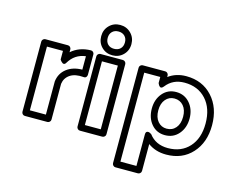

<svg xmlns="http://www.w3.org/2000/svg" viewBox="-133 -1007 1737 1424"><g transform="rotate(15 736.0 -295.5)"><path d="M87.9 0V-539.1Q87.9 -549.8 95.7 -556.9Q103.5 -564 112.8 -564H286.1Q296.9 -564 304 -556.2Q311 -548.3 311 -539.1V-517.1Q371.6 -570.3 460.9 -571.8Q471.2 -571.8 478.5 -564.5Q485.8 -557.1 485.8 -546.9V-391.1Q485.8 -380.9 479.2 -372.8Q472.7 -364.7 459 -366.2Q393.6 -372.1 355.5 -346.4Q317.4 -320.8 311 -274.9V0Q311 10.7 303.2 17.8Q295.4 24.9 286.1 24.9H112.8Q102.1 24.9 95 17.1Q87.9 9.3 87.9 0ZM138.2 -24.9H261.2V-276.9V-279.8Q268.6 -342.3 315.9 -379.2Q363.3 -416 436 -417V-520Q352.1 -509.8 308.1 -435.1Q302.7 -425.3 295.7 -423.3Q288.6 -421.4 282.7 -425Q276.9 -428.7 272 -433.8Q267.1 -439 264.2 -443.4L261.2 -448.2V-514.2H138.2Z M506.8 -693.8Q506.8 -743.2 540 -776.6Q573.2 -810.1 622.6 -810.1Q671.9 -810.1 705.3 -776.6Q738.8 -743.2 738.8 -693.8Q738.8 -643.6 705.3 -610.4Q671.9 -577.1 622.6 -577.1Q573.2 -577.1 540 -610.4Q506.8 -643.6 506.8 -693.8ZM510.7 0V-539.1Q510.7 -549.8 518.6 -556.9Q526.4 -564 535.6 -564H707.5Q718.3 -564 725.6 -556.2Q732.9 -548.3 732.9 -539.1V0Q732.9 10.7 724.9 17.8Q716.8 24.9 707.5 24.9H535.6Q524.9 24.9 517.8 17.1Q510.7 9.3 510.7 0ZM556.6 -693.8Q556.6 -663.1 574.5 -645Q592.3 -627 622.6 -627Q652.8 -627 670.9 -645Q689 -663.1 689 -693.8Q689 -723.6 670.9 -741.7Q652.8 -759.8 622.6 -759.8Q592.8 -759.8 574.7 -741.7Q556.6 -723.6 556.6 -693.8ZM560.5 -24.9H682.6V-514.2H560.5Z M835.4 193.8V-539.1Q835.4 -549.8 843.3 -556.9Q851.1 -564 860.4 -564H1033.2Q1043.9 -564 1051 -556.2Q1058.1 -548.3 1058.1 -539.1V-526.9Q1116.2 -569.8 1194.3 -569.8Q1318.8 -569.8 1395.5 -485.6Q1472.2 -401.4 1472.2 -267.1Q1472.2 -134.8 1397 -52Q1321.8 30.8 1198.2 30.8Q1116.7 30.8 1058.1 -12.2V193.8Q1058.1 204.6 1050.3 211.9Q1042.5 219.2 1033.2 219.2H860.4Q849.6 219.2 842.5 211.2Q835.4 203.1 835.4 193.8ZM885.3 168.9H1008.3V-71.8Q1008.3 -92.3 1019.5 -95.9Q1030.8 -99.6 1042 -93.3L1053.2 -86.9Q1104.5 -19 1198.2 -19Q1300.8 -19 1361.6 -85.9Q1422.4 -152.8 1422.4 -267.1Q1422.4 -383.3 1360.1 -451.7Q1297.9 -520 1194.3 -520Q1105 -520 1053.2 -453.1Q1045.4 -442.9 1037.8 -440.4Q1030.3 -438 1025.1 -442.1Q1020 -446.3 1016.1 -451.9Q1012.2 -457.5 1010.3 -462.9L1008.3 -467.8V-514.2H885.3ZM1008.3 -272Q1008.3 -342.3 1048.3 -389.6Q1088.4 -437 1152.3 -437Q1217.3 -437 1257.8 -389.6Q1298.3 -342.3 1298.3 -272Q1298.3 -201.2 1257.8 -153.6Q1217.3 -106 1152.3 -106Q1087.9 -106 1048.1 -153.1Q1008.3 -200.2 1008.3 -272ZM1058.1 -272Q1058.1 -217.8 1084.7 -186.8Q1111.3 -155.8 1152.3 -155.8Q1195.3 -155.8 1221.9 -186.8Q1248.5 -217.8 1248.5 -272Q1248.5 -325.2 1221.9 -356.2Q1195.3 -387.2 1152.3 -387.2Q1111.3 -387.2 1084.7 -356Q1058.1 -324.7 1058.1 -272Z"/></g></svg>

Font: Trueno Bold Outline
Style: Regular
Weight: 700
Width: 6
Designer: Julieta Ulanovsky
Foundry: Julieta Ulanovsky
Version: Version 3.001b | FøM Fix